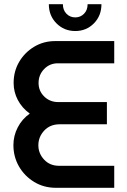

<svg xmlns="http://www.w3.org/2000/svg" viewBox="-20 -896 607 916"><path d="M247 0Q189 0 143 -28Q97 -56 70.5 -102Q44 -148 44 -204Q44 -248 64.5 -288Q85 -328 122 -354Q85 -381 65 -419Q45 -457 45 -500Q45 -556 71.5 -601Q98 -646 143 -673Q188 -700 243 -700H525V-594H256Q217 -594 190.5 -566.5Q164 -539 164 -500Q164 -462 191 -435.5Q218 -409 258 -409H490V-303H264Q219 -303 191 -273Q163 -243 163 -203Q163 -164 190.5 -134.5Q218 -105 262 -105H525V0ZM339 -748Q286 -748 249.5 -784.5Q213 -821 213 -876H280Q280 -848 297 -830.5Q314 -813 339 -813Q364 -813 381 -830.5Q398 -848 398 -876H464Q464 -821 428 -784.5Q392 -748 339 -748Z"/></svg>

Font: MuseoModerno Medium
Style: Regular
Weight: 500
Designer: Pablo Cosgaya, Héctor Gatti, Marcela Romero, and the Authors of The MuseoModerno Project.
Foundry: Omnibus-Type Team
Version: Version 1.001